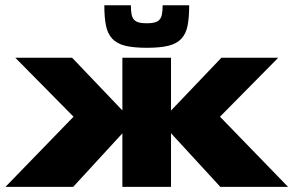

<svg xmlns="http://www.w3.org/2000/svg" viewBox="-20 -732 1150 752"><path d="M1.3 0 268 -274.9 40 -505.8H262.5L459.3 -299.5V-505.8H649.8V-299L847.1 -505.8H1069.7L841.6 -274.9L1108.3 0H843.1L649.8 -210.2V0H459.3V-209.7L266.5 0ZM388.6 -711.5H492.6Q492.6 -690.9 495.1 -677.1Q497.6 -663.3 504.5 -655.4Q511.4 -647.5 523.6 -644.2Q535.7 -640.8 555.3 -640.8Q574.4 -640.8 586.3 -644.2Q598.2 -647.5 605.1 -655.4Q612 -663.3 614.5 -677.1Q617 -690.9 617 -711.5H721Q721 -664.1 714.8 -632Q708.7 -600 690.6 -580.6Q672.6 -561.1 640.1 -552.9Q607.7 -544.8 555.3 -544.8Q502.9 -544.8 470.2 -552.9Q437.5 -561.1 419.5 -580.6Q401.4 -600 395 -632Q388.6 -664.1 388.6 -711.5Z"/></svg>

Font: Science Gothic
Style: Regular
Weight: 400
Designer: Thomas Phinney, Vassil Kateliev, Brandon Buerkle
Foundry: Font Detective LLC
Version: Version 1.018